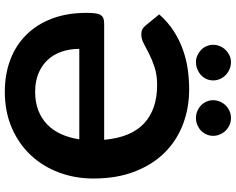

<svg xmlns="http://www.w3.org/2000/svg" viewBox="-109 -837 954 776"><g transform="rotate(90 368.0 -449.0)"><path d="M177.5 -292.5Q177.5 -254 188.8 -221.2Q200 -188.5 222 -164.8Q244 -141 276.5 -127.5Q309 -114 351 -114Q393 -114 426 -126.8Q459 -139.5 483 -162.8Q507 -186 522 -219Q537 -252 543 -292.5ZM38 -615.5Q70 -651.5 107 -675Q144 -698.5 183.5 -712.2Q223 -726 263 -731.2Q303 -736.5 341 -736.5Q416.5 -736.5 482.2 -711.5Q548 -686.5 596.8 -637.5Q645.5 -588.5 673.5 -516.2Q701.5 -444 701.5 -349Q701.5 -275.5 677.2 -210.5Q653 -145.5 607.5 -96.8Q562 -48 497 -19.8Q432 8.5 350.5 8.5Q280.5 8.5 222 -13.5Q163.5 -35.5 121.2 -77.8Q79 -120 55.5 -181.2Q32 -242.5 32 -321Q32 -342.5 33.8 -356.5Q35.5 -370.5 40.5 -378.5Q45.5 -386.5 54 -389.8Q62.5 -393 75.5 -393H545Q535.5 -501.5 478.8 -554.2Q422 -607 324 -607Q283 -607 252.5 -597Q222 -587 198.2 -575Q174.5 -563 155.8 -553Q137 -543 119 -543Q107.5 -543 98.5 -547.5Q89.5 -552 83.5 -560ZM305 -833.5Q305 -819 299.2 -806.2Q293.5 -793.5 283.2 -784.2Q273 -775 259.5 -769.5Q246 -764 231 -764Q217 -764 204.5 -769.5Q192 -775 182.2 -784.2Q172.5 -793.5 166.8 -806.2Q161 -819 161 -833.5Q161 -848 166.8 -861.2Q172.5 -874.5 182.2 -884.2Q192 -894 204.5 -899.8Q217 -905.5 231 -905.5Q246 -905.5 259.5 -899.8Q273 -894 283.2 -884.2Q293.5 -874.5 299.2 -861.2Q305 -848 305 -833.5ZM529 -833.5Q529 -819 523.2 -806.2Q517.5 -793.5 507.8 -784.2Q498 -775 485 -769.5Q472 -764 457 -764Q442 -764 429 -769.5Q416 -775 406.2 -784.2Q396.5 -793.5 390.8 -806.2Q385 -819 385 -833.5Q385 -848 390.8 -861.2Q396.5 -874.5 406.2 -884.2Q416 -894 429 -899.8Q442 -905.5 457 -905.5Q472 -905.5 485 -899.8Q498 -894 507.8 -884.2Q517.5 -874.5 523.2 -861.2Q529 -848 529 -833.5Z"/></g></svg>

Font: Lato 2
Style: Regular
Weight: 800
Designer: Lukasz Dziedzic with Adam Twardoch and Botio Nikoltchev
Foundry: tyPoland Lukasz Dziedzic
Version: Version 2.015; 2015-08-06; http://www.latofonts.com/